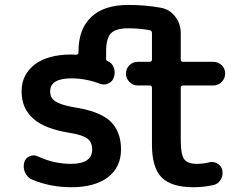

<svg xmlns="http://www.w3.org/2000/svg" viewBox="-20 -785 1040 794"><path d="M780.3 -10.7Q688.5 -10.7 648.4 -51.3Q608.4 -91.8 608.4 -186.5V-421.9Q608.4 -431.6 598.6 -431.6H549.8Q529.3 -431.6 515.1 -446.3Q501 -460.9 501 -481Q501 -501 515.1 -515.1Q529.3 -529.3 549.8 -529.3H598.6Q608.4 -529.3 608.4 -539.1V-648.4Q608.4 -658.2 598.6 -660.2Q555.7 -668 511.7 -668Q459 -668 439 -647.5Q418.9 -627 418.9 -573.2V-540Q418.9 -534.2 423.8 -533.2Q441.4 -526.4 449.2 -508.8Q454.1 -498 454.1 -486.3Q454.1 -479.5 453.1 -472.7L451.2 -466.8Q446.3 -448.2 428.7 -440.4Q419.9 -435.5 410.2 -435.5Q402.3 -435.5 393.6 -438.5Q335.9 -460.9 275.4 -460.9Q187.5 -460.9 187.5 -407.2Q187.5 -380.9 207 -367.2Q229.5 -351.6 283.2 -341.8Q388.7 -326.2 434.6 -285.2Q480.5 -242.2 480.5 -167Q480.5 -92.8 424.8 -50.8Q370.1 -10.7 275.4 -10.7Q188.5 -10.7 113.3 -42Q92.8 -50.8 84 -71.3Q78.1 -84 78.1 -96.7Q78.1 -104.5 80.1 -113.3Q85 -131.8 102.5 -138.7Q111.3 -142.6 119.1 -142.6Q127.9 -142.6 137.7 -137.7Q203.1 -107.4 273.4 -107.4Q361.3 -107.4 361.3 -167Q361.3 -195.3 342.8 -210.9Q323.2 -226.6 269.5 -235.4Q165 -252 118.2 -293.9Q69.3 -335.9 69.3 -407.2Q69.3 -476.6 124 -518.6Q178.7 -559.6 275.4 -559.6Q283.2 -559.6 294.9 -558.6Q298.8 -558.6 301.8 -561Q304.7 -563.5 304.7 -567.4V-573.2Q304.7 -665 357.4 -714.8Q410.2 -764.6 510.7 -764.6Q581.1 -764.6 645.5 -752.9Q681.6 -746.1 704.6 -716.3Q727.5 -686.5 727.5 -647.5V-539.1Q727.5 -529.3 737.3 -529.3H862.3Q882.8 -529.3 897 -515.1Q911.1 -501 911.1 -481Q911.1 -460.9 897 -446.3Q882.8 -431.6 862.3 -431.6H737.3Q727.5 -431.6 727.5 -421.9V-205.1Q727.5 -144.5 742.2 -126Q756.8 -107.4 793.9 -107.4Q819.3 -107.4 843.8 -113.3Q849.6 -115.2 855.5 -115.2Q868.2 -115.2 878.9 -108.4Q895.5 -99.6 899.4 -81.1Q900.4 -75.2 900.4 -69.3Q900.4 -54.7 892.6 -42Q881.8 -23.4 861.3 -19.5Q821.3 -10.7 780.3 -10.7Z"/></svg>

Font: Rounded-X Mgen+ 1mn medium
Style: Regular
Weight: 500
Designer: [Source Han Sans]
Ryoko NISHIZUKA  (kana & ideographs); Paul D. Hunt (Latin, Greek & Cyrillic); Wenlong ZHANG  (bopomofo
Version: Version 1.059.20150602